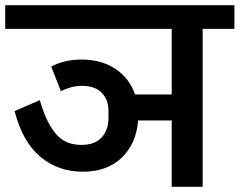

<svg xmlns="http://www.w3.org/2000/svg" viewBox="-40 -718 921 738"><path d="M278 -58Q184 -58 115.5 -115Q47 -172 16 -291L113 -333Q127 -285 143.5 -252Q160 -219 179.5 -198.5Q199 -178 222 -169.5Q245 -161 273 -161Q325 -161 351 -190Q377 -219 377 -264V-291Q377 -335 351 -361.5Q325 -388 275 -388Q252 -388 233 -382.5Q214 -377 194 -368L157 -462Q183 -476 211.5 -482.5Q240 -489 275 -489Q350 -489 404 -453Q458 -417 479 -355H620V-607H-20V-698H861V-607H739V0H620V-255H491Q484 -166 428 -112Q372 -58 278 -58Z"/></svg>

Font: IBM Plex Sans Devanagari SemiBold
Style: Regular
Weight: 600
Designer: Mike Abbink, Paul van der Laan, Pieter van Rosmalen, Erin McLaughlin
Foundry: Bold Monday
Version: Version 1.1